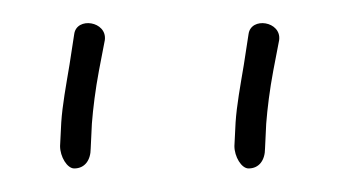

<svg xmlns="http://www.w3.org/2000/svg" viewBox="-20 -607 297 163"><path d="M31 -483C31 -474 37 -464 43 -464C52 -464 57 -471 57 -481L58 -502C59 -515 61 -531 64 -547L69 -573C71 -589 45 -593 43 -578L39 -552C36 -534 33 -518 32 -503ZM179 -483C179 -474 185 -464 191 -464C200 -464 205 -471 205 -481L206 -502C207 -515 209 -531 212 -547L217 -573C219 -589 193 -593 191 -578L187 -552C184 -534 181 -518 180 -503Z"/></svg>

Font: Stray Cat
Style: LtCn
Weight: 300
Version: Version 1.0